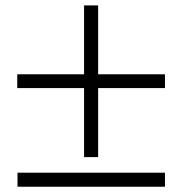

<svg xmlns="http://www.w3.org/2000/svg" viewBox="-20 -708 691 728"><path d="M298.8 -374H45.4V-426.3H298.8V-687.5H352.1V-426.3H605.5V-374H352.1V-112.3H298.8ZM46.4 -53.2H605.5V0H46.4Z"/></svg>

Font: Decalotype Light
Style: Regular
Weight: 300
Designer: Alfredo Marco Pradil
Foundry: Alfredo Marco Pradil
Version: Version 1.0